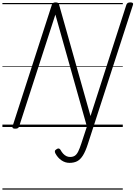

<svg xmlns="http://www.w3.org/2000/svg" viewBox="-20 -1055 1126 1595"><path d="M709 144Q690 203 668.5 237Q647 271 620.5 284.5Q594 298 557 298Q521 298 490 276.5Q459 255 440 219Q435 209 436 200.5Q437 192 449 185Q460 177 468 178.5Q476 180 482 189Q492 208 504.5 221.5Q517 235 531.5 242Q546 249 562 249Q585 249 601 239Q617 229 629.5 204Q642 179 656 136L702 -4L440 -934L139 -5Q136 5 128.5 9.5Q121 14 106 14Q78 14 84 -5L411 -1016Q415 -1026 421.5 -1030.5Q428 -1035 442 -1035Q454 -1035 460.5 -1031.5Q467 -1028 470 -1019L732 -91L1030 -1016Q1034 -1026 1041.5 -1030.5Q1049 -1035 1063 -1035Q1091 -1035 1085 -1016ZM0 510H1000V520H0ZM0 -20H1000V0H0ZM0 -505H1000V-500H0ZM0 -1030H1000V-1020H0Z"/></svg>

Font: Playwrite CO Guides
Style: Regular
Weight: 400
Designer: Veronika Burian, José Scaglione
Foundry: TypeTogether
Version: Version 1.003